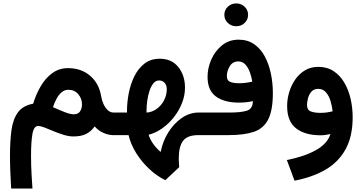

<svg xmlns="http://www.w3.org/2000/svg" viewBox="-20 -786 2113 1117"><path d="M568.8 -224.6Q572.3 -203.1 581.8 -181.6Q591.3 -160.2 606.2 -145.8Q621.1 -131.3 640.1 -131.3H653.3V0H640.1Q608.9 0 579.1 -14.2Q549.3 -28.3 530.8 -50.8Q510.3 -21.5 481.2 -6.8Q452.1 7.8 407.2 7.8Q380.4 7.8 350.3 -1.5Q320.3 -10.7 291.7 -22.7Q263.2 -34.7 239.7 -43.9Q216.3 -53.2 202.1 -53.2Q176.8 -53.2 168.7 -6.6Q160.6 40 160.6 118.7Q160.6 179.2 163.8 231.7Q167 284.2 168.9 311H44.9Q42 259.8 40 212.2Q38.1 164.6 38.1 119.6Q38.1 36.1 46.6 -27.8Q55.2 -91.8 84 -131.8Q112.8 -171.9 172.9 -182.6Q189.9 -238.8 217.8 -285.9Q245.6 -333 285.2 -361.3Q324.7 -389.6 376 -389.6Q452.6 -389.6 504.6 -345Q556.6 -300.3 568.8 -224.6ZM457 -178.7Q457 -212.4 435.3 -238Q413.6 -263.7 377.9 -263.7Q355 -263.7 337.4 -248.3Q319.8 -232.9 307.9 -209.5Q295.9 -186 288.1 -162.6Q324.7 -146 356.9 -133.5Q389.2 -121.1 409.2 -121.1Q435.1 -121.1 446 -138.4Q457 -155.8 457 -178.7Z M633.8 0V-131.3H718.8V-141.6Q718.8 -189.5 728.8 -242.2Q738.8 -294.9 761 -340.8Q783.2 -386.7 819.8 -415.5Q856.4 -444.3 909.7 -444.3Q978.5 -444.3 1017.3 -396Q1056.2 -347.7 1056.2 -275.9Q1056.2 -230.5 1038.8 -186.3Q1021.5 -142.1 991.7 -104.2Q961.9 -66.4 924.1 -39.6Q886.2 -12.7 844.7 -2Q852.1 23.4 871.3 51Q890.6 78.6 915 97.7Q926.3 37.1 958.7 -15.1Q991.2 -67.4 1037.1 -99.4Q1083 -131.3 1135.3 -131.3H1151.4V0H1134.3Q1070.3 0 1045.2 33.2Q1020 66.4 1020 135.3Q1020 147.5 1020.8 160.4Q1021.5 173.3 1022.5 186.5L941.9 262.2Q892.6 238.3 848.4 197Q804.2 155.8 772.2 104.5Q740.2 53.2 728 0ZM905.3 -317.9Q886.2 -317.9 872.6 -301.3Q858.9 -284.7 849.9 -257.8Q840.8 -231 836.7 -200.2Q832.5 -169.4 832.5 -141.6V-130.9Q864.7 -133.3 891.4 -152.3Q918 -171.4 934.1 -201.7Q950.2 -231.9 950.2 -267.1Q950.2 -290.5 937.7 -304.2Q925.3 -317.9 905.3 -317.9Z M1285.2 -699.7Q1285.2 -727.5 1305.4 -746.8Q1325.7 -766.1 1354.5 -766.1Q1383.3 -766.1 1403.3 -746.8Q1423.3 -727.5 1423.3 -699.7Q1423.3 -671.9 1403.3 -652.6Q1383.3 -633.3 1354.5 -633.3Q1325.7 -633.3 1305.4 -652.6Q1285.2 -671.9 1285.2 -699.7ZM1317.4 -131.3Q1383.3 -131.3 1417 -142.3Q1450.7 -153.3 1451.2 -197.8Q1414.1 -189 1370.6 -189Q1285.2 -189 1236.3 -224.6Q1187.5 -260.3 1187.5 -338.9Q1187.5 -390.6 1209.5 -440.2Q1231.4 -489.7 1272 -522.5Q1312.5 -555.2 1367.7 -555.2Q1420.9 -555.2 1458.7 -528.8Q1496.6 -502.4 1520.5 -457.8Q1544.4 -413.1 1555.9 -357.9Q1567.4 -302.7 1567.4 -245.1Q1567.4 -144.5 1540.5 -91.6Q1513.7 -38.6 1457.3 -19.3Q1400.9 0 1311.5 0H1131.8V-131.3ZM1370.1 -301.8Q1407.7 -301.8 1447.8 -311Q1443.8 -336.4 1434.3 -363.8Q1424.8 -391.1 1408.2 -409.9Q1391.6 -428.7 1366.7 -428.7Q1333.5 -428.7 1316.7 -400.9Q1299.8 -373 1299.8 -344.2Q1299.8 -316.9 1319.8 -309.3Q1339.8 -301.8 1370.1 -301.8Z M2031.7 -103.5Q2031.7 6.8 1991 81.5Q1950.2 156.2 1874.3 200.7Q1798.3 245.1 1693.4 265.1L1648.9 145Q1751 125 1818.4 87.2Q1885.7 49.3 1902.3 -6.3Q1871.6 1 1845.7 1Q1754.4 1 1702.4 -39.3Q1650.4 -79.6 1650.4 -169.9Q1650.4 -208.5 1662.1 -248.5Q1673.8 -288.6 1696.8 -322.3Q1719.7 -356 1753.7 -376.5Q1787.6 -397 1832 -397Q1883.3 -397 1920.9 -372.1Q1958.5 -347.2 1983.2 -305.2Q2007.8 -263.2 2019.8 -210.9Q2031.7 -158.7 2031.7 -103.5ZM1844.7 -129.4Q1865.2 -129.4 1883.5 -132.1Q1901.9 -134.8 1915 -138.2Q1912.1 -168.5 1902.8 -198.7Q1893.6 -229 1876.2 -249Q1858.9 -269 1831.1 -269Q1805.7 -269 1791.5 -252.4Q1777.3 -235.8 1771.7 -213.9Q1766.1 -191.9 1766.1 -174.8Q1766.1 -146.5 1787.8 -137.9Q1809.6 -129.4 1844.7 -129.4Z"/></svg>

Font: Vazirmatn RD FD
Style: Bold
Weight: 700
Designer: Saber Rastikerdar
Foundry: Saber Rastikerdar
Version: Version 33.003